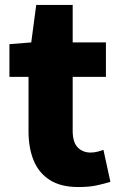

<svg xmlns="http://www.w3.org/2000/svg" viewBox="-20 -740 485 774"><path d="M296 14Q225 14 180.5 -14.5Q136 -43 115.5 -93.5Q95 -144 95 -211V-430H18V-562L106 -569L126 -720H273V-569H407V-430H273V-213Q273 -166 293.5 -145.5Q314 -125 345 -125Q359 -125 373 -128.5Q387 -132 397 -136L425 -7Q403 0 371.5 7Q340 14 296 14Z"/></svg>

Font: Noto Sans JP Thin Black
Style: Regular
Weight: 900
Version: Version 2.004-H2;hotconv 1.0.118;makeotfexe 2.5.65603